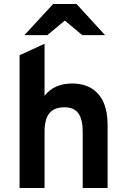

<svg xmlns="http://www.w3.org/2000/svg" viewBox="-20 -941 632 961"><path d="M78 0V-664.5L203 -722V-461.5Q227.5 -492.5 261.8 -507.8Q296 -523 340 -523Q399 -523 438.8 -498.2Q478.5 -473.5 498.5 -427.8Q518.5 -382 518.5 -318.5V0H394V-280Q394 -343 372.5 -373.5Q351 -404 302.5 -404Q251.5 -404 227.2 -374.2Q203 -344.5 203 -282V0ZM102 -765 246 -921H363L506 -765H392L304.5 -838L216.5 -765Z"/></svg>

Font: Undotted
Style: Bold
Weight: 700
Designer: Delve Withrington, Dave Bailey, Thomas Jockin
Foundry: Delve Fonts LLC
Version: Version 4.000